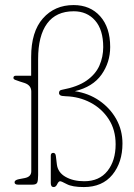

<svg xmlns="http://www.w3.org/2000/svg" viewBox="-20 -729 530 758"><path d="M463.5 -162.5Q463.5 -88 423.8 -39.2Q384 9.5 311 9.5Q265.5 9.5 243.5 -2.2Q221.5 -14 217 -13.5Q211 -13 205.8 -1.8Q200.5 9.5 192 9.5Q180.5 9.5 180.5 -6V-114Q180.5 -125.5 190 -125.5Q199 -125.5 200.5 -113.5L204.5 -80Q208.5 -48 238.8 -30.8Q269 -13.5 312.5 -13.5Q372 -13.5 404.2 -54Q436.5 -94.5 436.5 -159.5Q436.5 -216.5 409.2 -258.5Q382 -300.5 337.2 -324Q292.5 -347.5 240 -349Q222.5 -349.5 217.8 -353Q213 -356.5 213 -362Q213 -373 224.5 -374.5Q286.5 -386 322 -411Q357.5 -436 372.5 -470.2Q387.5 -504.5 387.5 -543Q387.5 -611.5 355.5 -648Q323.5 -684.5 271 -684.5Q201.5 -684.5 166 -636.2Q130.5 -588 130.5 -495.5V-38Q130.5 -15.5 126.8 -7.8Q123 0 107.5 0H51.5Q37.5 0 37.5 -9.5Q37.5 -18 54 -21.5L77.5 -26Q103.5 -31 103.5 -53V-367.5Q103.5 -392.5 76.5 -401.5L59 -407Q46.5 -411 39.8 -413.8Q33 -416.5 33 -421.5Q33 -430 42.5 -430H103V-504Q103 -604 149.5 -656.5Q196 -709 270.5 -709Q336 -709 375.5 -664.8Q415 -620.5 415 -543.5Q415 -483 380.8 -434.5Q346.5 -386 275.5 -369Q329.5 -361 372 -331.8Q414.5 -302.5 439 -258.8Q463.5 -215 463.5 -162.5Z"/></svg>

Font: Fraunces 144pt S100 Thin
Style: Regular
Weight: 100
Version: Version 1.000; ttfautohint (v1.8.3)